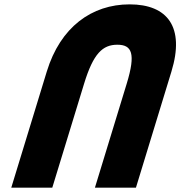

<svg xmlns="http://www.w3.org/2000/svg" viewBox="-20 -845 827 880"><path d="M31.7 15H219.7L365.6 -462C407.8 -600 450.6 -640 517.7 -640C584.7 -640 603.1 -600 560.9 -462L415.1 15H603.1L765.7 -517C828.1 -721 747.9 -825 574.2 -825C400.5 -825 256.7 -721 194.4 -517Z"/></svg>

Font: Hussar
Style: BdSuprConOblThree
Weight: 700
Foundry: Cannot Into Space Fonts
Version: Version 2.00